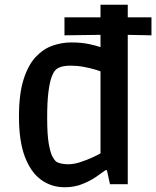

<svg xmlns="http://www.w3.org/2000/svg" viewBox="-20 -777 659 810"><path d="M253 13Q197 13 153.5 -18.5Q110 -50 85 -115.5Q60 -181 60 -285Q60 -381 79.5 -442Q99 -503 131 -537Q163 -571 202 -584.5Q241 -598 281 -598Q326 -598 360.5 -590Q395 -582 404 -578V-630L252 -628V-704H404V-757H519V-704H619V-628L519 -630V0H444L431 -59H425Q409 -47 384 -30Q359 -13 326 0Q293 13 253 13ZM268 -84Q292 -84 320.5 -93.5Q349 -103 372.5 -114Q396 -125 404 -130V-476Q397 -479 378 -484.5Q359 -490 332.5 -495Q306 -500 278 -500Q229 -500 212 -479Q204 -470 196.5 -448.5Q189 -427 184 -386.5Q179 -346 179 -281Q179 -207 186 -169Q193 -131 201.5 -116Q210 -101 216 -96Q224 -90 238 -87Q252 -84 268 -84Z"/></svg>

Font: Ruda
Style: Bold
Weight: 700
Designer: Mariela Monsalve and Angelina Sanchez
Foundry: Mariela Monsalve and Angelina Sanchez
Version: Version 2.000